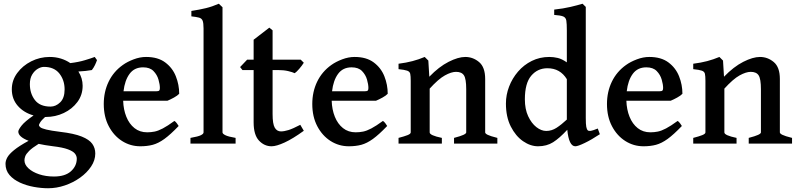

<svg xmlns="http://www.w3.org/2000/svg" viewBox="-20 -777 4318 1039"><path d="M240.2 241.7Q203.6 241.7 163.3 234.4Q123 227.1 88.1 211.2Q53.2 195.3 31.5 170.2Q9.8 145 9.8 109.4Q9.8 92.8 19.5 75Q29.3 57.1 56.2 35.2Q83 13.2 134.8 -15.1Q79.1 -36.6 79.1 -64.9Q79.1 -74.7 96.7 -97.2Q114.3 -119.6 161.6 -152.3Q108.9 -167 76.4 -204.1Q43.9 -241.2 43.9 -293.9Q43.9 -341.8 73 -381.6Q102.1 -421.4 148.9 -445.1Q195.8 -468.8 249 -468.8Q281.2 -468.8 309.6 -460Q337.9 -451.2 360.4 -435.5Q405.3 -440.9 439.2 -451.2Q473.1 -461.4 492.7 -468.8L504.9 -451.7Q501 -439.9 493.9 -425Q486.8 -410.2 477.1 -397.9Q460.4 -395 442.9 -393.1Q425.3 -391.1 404.3 -390.1Q427.2 -354 427.2 -313Q427.2 -263.2 398.9 -225.1Q370.6 -187 325.2 -165.5Q279.8 -144 228 -144H224.1Q204.1 -126 197.5 -114.7Q190.9 -103.5 190.9 -100.6Q190.9 -94.2 198.5 -88.1Q206.1 -82 230.7 -75.9Q255.4 -69.8 306.2 -63.5Q380.9 -54.7 422.1 -38.1Q463.4 -21.5 479.5 1.5Q495.6 24.4 495.6 53.7Q495.6 90.3 473.1 124Q450.7 157.7 413.6 184.3Q376.5 210.9 331.3 226.3Q286.1 241.7 240.2 241.7ZM253.4 -200.2Q282.2 -200.2 305.9 -223.4Q329.6 -246.6 329.6 -293Q329.6 -343.3 301.3 -379.2Q272.9 -415 217.8 -415Q201.7 -415 184.1 -404.5Q166.5 -394 154.1 -373.5Q141.6 -353 141.6 -321.8Q141.6 -271.5 168.7 -235.8Q195.8 -200.2 253.4 -200.2ZM272 178.2Q332.5 178.2 364 149.7Q395.5 121.1 395.5 81.5Q395.5 66.9 385.5 54.2Q375.5 41.5 347.4 31Q319.3 20.5 265.1 14.2Q243.7 11.7 224.6 8.3Q205.6 4.9 189 1.5Q153.8 23.4 137.5 39.8Q121.1 56.2 116.7 68.4Q112.3 80.6 112.3 90.3Q112.3 113.8 133.8 133.8Q155.3 153.8 191.4 166Q227.5 178.2 272 178.2Z M739.3 14.6Q685.5 14.6 640.6 -13.9Q595.7 -42.5 568.6 -94Q541.5 -145.5 541.5 -214.4Q541.5 -280.3 567.9 -335Q594.2 -389.6 644.5 -425.3Q668.9 -442.9 703.1 -455.8Q737.3 -468.8 770.5 -468.8Q834.5 -468.8 874 -439.2Q913.6 -409.7 931.6 -364Q949.7 -318.4 949.7 -269.5Q940.9 -259.8 921.4 -249Q901.9 -238.3 886.2 -231.9H646.5Q647.9 -184.1 663.6 -145.3Q679.2 -106.4 707.8 -83.7Q736.3 -61 776.4 -61Q796.9 -61 816.4 -64.9Q835.9 -68.8 861.1 -82Q886.2 -95.2 923.8 -122.6Q930.2 -119.1 937.5 -109.1Q944.8 -99.1 946.8 -95.2Q902.3 -48.8 869.6 -25.1Q836.9 -1.5 806.6 6.6Q776.4 14.6 739.3 14.6ZM648.4 -283.2H826.7Q837.9 -283.2 841.6 -286.9Q845.2 -290.5 845.2 -300.8Q845.2 -319.8 837.6 -346.2Q830.1 -372.6 810.5 -392.6Q791 -412.6 754.4 -412.6Q707 -412.6 681.2 -377.4Q655.3 -342.3 648.4 -283.2Z M1010.7 0V-30.8Q1052.7 -38.1 1067.1 -45.4Q1081.5 -52.7 1081.5 -60.5V-623Q1081.5 -652.8 1076.4 -665.3Q1071.3 -677.7 1057.1 -681.6Q1043 -685.5 1015.6 -688.5V-717.8Q1060.1 -724.6 1094.2 -732.9Q1128.4 -741.2 1164.1 -756.8L1184.1 -737.8V-60.5Q1184.1 -53.2 1199.5 -45.4Q1214.8 -37.6 1254.9 -30.8V0Z M1449.7 14.6Q1410.2 14.6 1381.3 -16.4Q1352.5 -47.4 1352.5 -115.2V-397.9H1292L1279.3 -414.1L1317.4 -454.1H1352.5V-562L1437.5 -627.4L1455.1 -612.8V-454.1H1607.4L1624 -437.5Q1614.7 -422.4 1599.6 -404.8Q1584.5 -387.2 1574.7 -380.9Q1563 -386.7 1539.3 -392.3Q1515.6 -397.9 1485.4 -397.9H1455.1V-159.7Q1455.1 -106.4 1466.8 -86.2Q1478.5 -65.9 1500.5 -65.9Q1517.6 -65.9 1541.3 -73.2Q1564.9 -80.6 1605 -101.6L1624 -69.3Q1564.9 -26.4 1520.3 -5.9Q1475.6 14.6 1449.7 14.6Z M1867.7 14.6Q1814 14.6 1769 -13.9Q1724.1 -42.5 1697 -94Q1669.9 -145.5 1669.9 -214.4Q1669.9 -280.3 1696.3 -335Q1722.7 -389.6 1772.9 -425.3Q1797.4 -442.9 1831.5 -455.8Q1865.7 -468.8 1898.9 -468.8Q1962.9 -468.8 2002.4 -439.2Q2042 -409.7 2060.1 -364Q2078.1 -318.4 2078.1 -269.5Q2069.3 -259.8 2049.8 -249Q2030.3 -238.3 2014.6 -231.9H1774.9Q1776.4 -184.1 1792 -145.3Q1807.6 -106.4 1836.2 -83.7Q1864.7 -61 1904.8 -61Q1925.3 -61 1944.8 -64.9Q1964.4 -68.8 1989.5 -82Q2014.6 -95.2 2052.2 -122.6Q2058.6 -119.1 2065.9 -109.1Q2073.2 -99.1 2075.2 -95.2Q2030.8 -48.8 1998 -25.1Q1965.3 -1.5 1935.1 6.6Q1904.8 14.6 1867.7 14.6ZM1776.9 -283.2H1955.1Q1966.3 -283.2 1970 -286.9Q1973.6 -290.5 1973.6 -300.8Q1973.6 -319.8 1966.1 -346.2Q1958.5 -372.6 1939 -392.6Q1919.4 -412.6 1882.8 -412.6Q1835.4 -412.6 1809.6 -377.4Q1783.7 -342.3 1776.9 -283.2Z M2136.7 0V-30.8Q2168.9 -39.1 2185.8 -45.9Q2202.6 -52.7 2202.6 -60.5V-339.8Q2202.6 -365.2 2200 -377.4Q2197.3 -389.6 2183.6 -394.5Q2169.9 -399.4 2136.7 -402.8V-432.1Q2178.7 -437.5 2212.2 -446.3Q2245.6 -455.1 2278.3 -468.8L2297.9 -449.2L2303.2 -361.8Q2355.5 -416 2407.5 -442.4Q2459.5 -468.8 2497.6 -468.8Q2539.6 -468.8 2572.5 -441.2Q2605.5 -413.6 2605.5 -349.6V-60.5Q2605.5 -54.2 2619.1 -47.4Q2632.8 -40.5 2671.4 -30.8V0H2437V-30.8Q2472.2 -40 2487.5 -47.1Q2502.9 -54.2 2502.9 -60.5V-294.4Q2502.9 -350.1 2490.7 -369.1Q2478.5 -388.2 2447.8 -388.2Q2422.4 -388.2 2387.5 -368.9Q2352.5 -349.6 2305.2 -297.4V-60.5Q2305.2 -44.4 2371.1 -30.8V0Z M2891.6 14.6Q2850.6 14.6 2810.5 -12.9Q2770.5 -40.5 2744.1 -92.5Q2717.8 -144.5 2717.8 -216.8Q2717.8 -263.7 2734.9 -308.3Q2752 -353 2783.2 -389.4Q2814.5 -425.8 2857.7 -447.3Q2900.9 -468.8 2952.6 -468.8Q2975.6 -468.8 2998.3 -463.4Q3021 -458 3047.4 -439.5V-612.3Q3047.4 -648.4 3044.7 -665.3Q3042 -682.1 3027.8 -688Q3013.7 -693.8 2979 -696.3V-725.1Q3028.3 -730.5 3067.6 -739.7Q3106.9 -749 3132.3 -756.8L3149.9 -739.7V-138.7Q3149.9 -104.5 3152.6 -90.6Q3155.3 -76.7 3161.1 -71.3Q3166.5 -67.4 3177 -68.8Q3187.5 -70.3 3214.8 -81.5L3226.1 -50.8Q3181.2 -21 3144 -3.2Q3106.9 14.6 3093.3 14.6Q3058.6 14.6 3049.8 -74.7Q3007.8 -29.3 2973.1 -7.3Q2938.5 14.6 2891.6 14.6ZM2936 -68.4Q2965.3 -68.4 2991.7 -85.4Q3018.1 -102.5 3047.4 -129.9V-348.6Q3011.2 -407.7 2942.4 -407.7Q2889.2 -407.7 2854.7 -367.2Q2820.3 -326.7 2820.3 -239.3Q2820.3 -186.5 2838.1 -148.2Q2856 -109.9 2882.6 -89.1Q2909.2 -68.4 2936 -68.4Z M3462.4 14.6Q3408.7 14.6 3363.8 -13.9Q3318.8 -42.5 3291.7 -94Q3264.6 -145.5 3264.6 -214.4Q3264.6 -280.3 3291 -335Q3317.4 -389.6 3367.7 -425.3Q3392.1 -442.9 3426.3 -455.8Q3460.4 -468.8 3493.7 -468.8Q3557.6 -468.8 3597.2 -439.2Q3636.7 -409.7 3654.8 -364Q3672.9 -318.4 3672.9 -269.5Q3664.1 -259.8 3644.5 -249Q3625 -238.3 3609.4 -231.9H3369.6Q3371.1 -184.1 3386.7 -145.3Q3402.3 -106.4 3430.9 -83.7Q3459.5 -61 3499.5 -61Q3520 -61 3539.6 -64.9Q3559.1 -68.8 3584.2 -82Q3609.4 -95.2 3647 -122.6Q3653.3 -119.1 3660.6 -109.1Q3668 -99.1 3669.9 -95.2Q3625.5 -48.8 3592.8 -25.1Q3560.1 -1.5 3529.8 6.6Q3499.5 14.6 3462.4 14.6ZM3371.6 -283.2H3549.8Q3561 -283.2 3564.7 -286.9Q3568.4 -290.5 3568.4 -300.8Q3568.4 -319.8 3560.8 -346.2Q3553.2 -372.6 3533.7 -392.6Q3514.2 -412.6 3477.5 -412.6Q3430.2 -412.6 3404.3 -377.4Q3378.4 -342.3 3371.6 -283.2Z M3731.4 0V-30.8Q3763.7 -39.1 3780.5 -45.9Q3797.4 -52.7 3797.4 -60.5V-339.8Q3797.4 -365.2 3794.7 -377.4Q3792 -389.6 3778.3 -394.5Q3764.6 -399.4 3731.4 -402.8V-432.1Q3773.4 -437.5 3806.9 -446.3Q3840.3 -455.1 3873 -468.8L3892.6 -449.2L3897.9 -361.8Q3950.2 -416 4002.2 -442.4Q4054.2 -468.8 4092.3 -468.8Q4134.3 -468.8 4167.2 -441.2Q4200.2 -413.6 4200.2 -349.6V-60.5Q4200.2 -54.2 4213.9 -47.4Q4227.5 -40.5 4266.1 -30.8V0H4031.7V-30.8Q4066.9 -40 4082.3 -47.1Q4097.7 -54.2 4097.7 -60.5V-294.4Q4097.7 -350.1 4085.4 -369.1Q4073.2 -388.2 4042.5 -388.2Q4017.1 -388.2 3982.2 -368.9Q3947.3 -349.6 3899.9 -297.4V-60.5Q3899.9 -44.4 3965.8 -30.8V0Z"/></svg>

Font: David Libre Medium
Style: Regular
Weight: 500
Designer: Ismar David, J. Victor Gaultney, Annie Olsen and Meir Sadan
Foundry: Monotype Imaging Inc. & SIL International
Version: Version 1.100; ttfautohint (v1.8.4.7-5d5b)